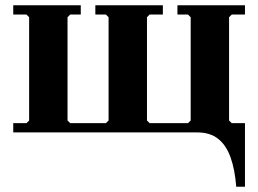

<svg xmlns="http://www.w3.org/2000/svg" viewBox="-20 -500 975 725"><path d="M725 -35H905V205H872Q867 140 850.5 94Q834 48 803.5 24Q773 0 725 0ZM855 -445 845 -435V-45L855 -35H905V0H30V-35H80L90 -45V-435L80 -445H30V-480H285V-445H245L235 -435V-45L245 -35H380L390 -45V-435L380 -445H340V-480H595V-445H545L535 -435V-45L545 -35H690L700 -45V-435L690 -445H650V-480H905V-445Z"/></svg>

Font: Brygada 1918
Style: Bold
Weight: 700
Designer: Mateusz Machalski | Borys Kosmynka | Przemek Hoffer
Foundry: NIEPODLEGLA 2018
Version: Version 3.006